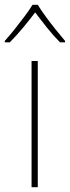

<svg xmlns="http://www.w3.org/2000/svg" viewBox="-42 -783 292 803"><path d="M116 0H90V-528H116ZM116 -763Q128 -743 148 -715.5Q168 -688 190 -660.5Q212 -633 230 -612V-606H209Q181 -634 153.5 -668.5Q126 -703 105 -731Q84 -703 55.5 -668.5Q27 -634 -1 -606H-22V-612Q-3 -633 19 -660.5Q41 -688 61.5 -715.5Q82 -743 94 -763Z"/></svg>

Font: Noto Sans Symbols Thin
Style: Regular
Weight: 250
Version: Version 2.002